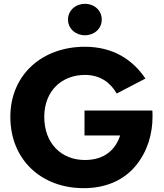

<svg xmlns="http://www.w3.org/2000/svg" viewBox="-20 -960 854 1002"><path d="M335 -858C335 -810 375 -776 423 -776C472 -776 511 -810 511 -858C511 -906 472 -940 423 -940C375 -940 335 -906 335 -858ZM421 -253H607C583 -180 527 -125 423 -125C300 -125 211 -212 211 -350C211 -489 306 -569 423 -569C504 -569 557 -528 589 -472L739 -550C673 -648 571 -716 423 -716C201 -716 34 -571 34 -350C34 -128 194 22 417 22C536 22 629 -22 690 -97C751 -172 776 -263 776 -352C776 -362 776 -373 775 -383H421Z"/></svg>

Font: Jost
Style: Bold
Weight: 700
Version: Version 3.710